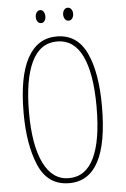

<svg xmlns="http://www.w3.org/2000/svg" viewBox="-59 -904 628 957"><g transform="rotate(-5 255.5 -426.0)"><path d="M249 10Q142 10 97 -94Q52 -198 52 -358Q52 -540 102.5 -632Q153 -724 249 -724Q351 -724 397.5 -626Q444 -528 444 -358Q444 10 249 10ZM249 -15Q333 -15 375 -102Q417 -189 417 -358Q417 -524 375 -611.5Q333 -699 249 -699Q164 -699 121.5 -611Q79 -523 79 -358Q79 -194 123 -104.5Q167 -15 249 -15ZM179 -862Q189 -862 195.5 -852.5Q202 -843 202 -829Q202 -815 195.5 -806Q189 -797 179 -797Q167 -797 160.5 -806.5Q154 -816 154 -829Q154 -843 161 -852.5Q168 -862 179 -862ZM316 -862Q327 -862 334 -853Q341 -844 341 -830Q341 -816 334 -806.5Q327 -797 316 -797Q305 -797 298 -806.5Q291 -816 291 -830Q291 -843 298 -852.5Q305 -862 316 -862Z"/></g></svg>

Font: Noto Sans Display Thin Cond
Style: Regular
Weight: 250
Width: 3
Designer: Monotype Design team
Foundry: Monotype Imaging Inc.
Version: Version 1.000